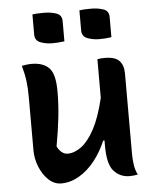

<svg xmlns="http://www.w3.org/2000/svg" viewBox="-54 -814 709 871"><g transform="rotate(-5 300.0 -379.0)"><path d="M103 -542Q154 -542 181.5 -515Q209 -488 209 -408Q209 -348 202.5 -289.5Q196 -231 183 -159Q202 -122 231 -122Q262 -122 293.5 -145.5Q325 -169 353 -221Q381 -273 402 -361V-537Q413 -539 419.5 -539.5Q426 -540 436 -540Q483 -540 502 -519.5Q521 -499 521 -462V-96Q521 -68 525 -43.5Q529 -19 539 0Q530 2 520.5 3Q511 4 502 4Q459 4 430.5 -27Q402 -58 402 -142V-167H396Q375 -117 343 -76.5Q311 -36 271.5 -13Q232 10 190 10Q158 10 132.5 -14Q107 -38 92 -75Q77 -112 77 -150V-389Q77 -433 73 -465Q69 -497 58 -537Q69 -539 80 -540.5Q91 -542 103 -542ZM126 -765Q139 -767 153.5 -767.5Q168 -768 180 -768Q210 -768 235 -759.5Q260 -751 260 -723V-631Q247 -629 232.5 -628Q218 -627 205 -627Q176 -627 151 -636.5Q126 -646 126 -674ZM340 -765Q353 -767 367.5 -767.5Q382 -768 394 -768Q424 -768 449 -759.5Q474 -751 474 -723V-631Q461 -629 446.5 -628Q432 -627 419 -627Q390 -627 365 -636.5Q340 -646 340 -674Z"/></g></svg>

Font: Recursive Sn Csl St SmB
Style: Regular
Weight: 600
Version: Version 1.079;hotconv 1.0.112;makeotfexe 2.5.65598; ttfautoh